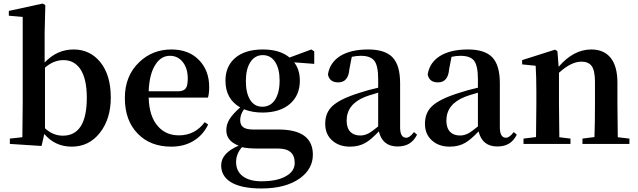

<svg xmlns="http://www.w3.org/2000/svg" viewBox="-20 -820 3633 1094"><path d="M388.7 15.6Q293.9 15.6 232.4 -56.6L216.8 11.7L36.1 0V-30.3L107.4 -38.1Q109.4 -151.4 109.4 -229.5V-723.6L30.3 -730.5V-757.8L223.6 -799.8L238.3 -791L234.4 -635.7V-463.9Q304.7 -538.1 399.4 -538.1Q492.2 -538.1 550.8 -466.8Q611.3 -392.6 611.3 -264.6Q611.3 -142.6 549.3 -63.5Q487.3 15.6 388.7 15.6ZM337.9 -46.9Q474.6 -46.9 474.6 -263.7Q474.6 -371.1 437.5 -426.8Q402.3 -477.5 341.8 -477.5Q285.2 -477.5 236.3 -434.6V-88.9Q282.2 -46.9 337.9 -46.9Z M956.1 15.6Q837.9 15.6 766.6 -56.6Q691.4 -131.8 691.4 -261.7Q691.4 -387.7 773.4 -465.8Q848.6 -538.1 957 -538.1Q1055.7 -538.1 1114.3 -477.5Q1171.9 -418 1171.9 -324.2Q1171.9 -287.1 1165 -263.7H827.1Q830.1 -156.2 879.9 -100.6Q924.8 -48.8 1000 -48.8Q1090.8 -48.8 1146.5 -124L1166 -110.4Q1136.7 -49.8 1082.5 -17.1Q1028.3 15.6 956.1 15.6ZM827.1 -299.8H994.1Q1026.4 -299.8 1039.1 -317.4Q1049.8 -333 1049.8 -372.1Q1049.8 -430.7 1021.5 -466.3Q993.2 -502 948.2 -502Q898.4 -502 867.2 -454.1Q831.1 -401.4 827.1 -299.8Z M1469.7 253.9Q1351.6 253.9 1292 215.8Q1240.2 181.6 1240.2 122.1Q1240.2 52.7 1339.8 9.8Q1269.5 -16.6 1269.5 -78.1Q1269.5 -111.3 1287.6 -140.6Q1305.7 -169.9 1348.6 -208Q1264.6 -255.9 1264.6 -360.4Q1264.6 -441.4 1319.3 -489.3Q1376 -538.1 1477.5 -538.1Q1575.2 -538.1 1629.9 -492.2L1753.9 -538.1L1770.5 -527.3V-456.1L1656.2 -464.8Q1688.5 -422.9 1688.5 -360.4Q1688.5 -278.3 1633.8 -229.5Q1576.2 -178.7 1475.6 -178.7Q1417 -178.7 1370.1 -197.3Q1348.6 -167 1348.6 -135.7Q1348.6 -108.4 1365.2 -95.7Q1382.8 -82 1422.9 -82H1566.4Q1762.7 -82 1762.7 61.5Q1762.7 142.6 1688.5 196.3Q1607.4 253.9 1469.7 253.9ZM1469.7 212.9Q1561.5 212.9 1611.3 182.6Q1659.2 155.3 1659.2 108.4Q1659.2 26.4 1565.4 26.4H1452.1Q1390.6 26.4 1358.4 18.6Q1325.2 57.6 1325.2 102.5Q1325.2 156.2 1364.3 184.6Q1402.3 212.9 1469.7 212.9ZM1474.6 -211.9Q1521.5 -211.9 1547.4 -252Q1573.2 -292 1573.2 -361.3Q1573.2 -427.7 1547.9 -466.8Q1522.5 -505.9 1477.5 -505.9Q1432.6 -505.9 1406.7 -466.3Q1380.9 -426.8 1380.9 -358.4Q1380.9 -290 1405.3 -251Q1429.7 -211.9 1474.6 -211.9Z M1974.6 15.6Q1912.1 15.6 1873 -19.5Q1833 -54.7 1833 -115.2Q1833 -177.7 1874 -215.8Q1918 -256.8 2028.3 -291Q2074.2 -306.6 2134.8 -320.3V-370.1Q2134.8 -446.3 2112.3 -474.6Q2090.8 -502 2035.2 -502Q2010.7 -502 1984.4 -496.1L1970.7 -425.8Q1964.8 -350.6 1907.2 -350.6Q1857.4 -350.6 1848.6 -395.5Q1858.4 -461.9 1917 -500Q1977.5 -538.1 2078.1 -538.1Q2173.8 -538.1 2216.8 -493.2Q2259.8 -448.2 2259.8 -345.7V-93.8Q2259.8 -35.2 2294.9 -35.2Q2314.5 -35.2 2338.9 -67.4L2356.4 -52.7Q2337.9 -16.6 2310.5 -1Q2284.2 14.6 2245.1 14.6Q2159.2 14.6 2138.7 -71.3Q2093.8 -24.4 2063.5 -6.8Q2025.4 15.6 1974.6 15.6ZM2033.2 -47.9Q2056.6 -47.9 2079.1 -59.6Q2099.6 -70.3 2134.8 -99.6V-292Q2129.9 -291 2122.1 -288.1Q2075.2 -274.4 2061.5 -268.6Q1955.1 -226.6 1955.1 -132.8Q1955.1 -90.8 1976.6 -68.4Q1997.1 -47.9 2033.2 -47.9Z M2543 15.6Q2480.5 15.6 2441.4 -19.5Q2401.4 -54.7 2401.4 -115.2Q2401.4 -177.7 2442.4 -215.8Q2486.3 -256.8 2596.7 -291Q2642.6 -306.6 2703.1 -320.3V-370.1Q2703.1 -446.3 2680.7 -474.6Q2659.2 -502 2603.5 -502Q2579.1 -502 2552.7 -496.1L2539.1 -425.8Q2533.2 -350.6 2475.6 -350.6Q2425.8 -350.6 2417 -395.5Q2426.8 -461.9 2485.4 -500Q2545.9 -538.1 2646.5 -538.1Q2742.2 -538.1 2785.2 -493.2Q2828.1 -448.2 2828.1 -345.7V-93.8Q2828.1 -35.2 2863.3 -35.2Q2882.8 -35.2 2907.2 -67.4L2924.8 -52.7Q2906.2 -16.6 2878.9 -1Q2852.5 14.6 2813.5 14.6Q2727.5 14.6 2707 -71.3Q2662.1 -24.4 2631.8 -6.8Q2593.8 15.6 2543 15.6ZM2601.6 -47.9Q2625 -47.9 2647.5 -59.6Q2668 -70.3 2703.1 -99.6V-292Q2698.2 -291 2690.4 -288.1Q2643.6 -274.4 2629.9 -268.6Q2523.4 -226.6 2523.4 -132.8Q2523.4 -90.8 2544.9 -68.4Q2565.4 -47.9 2601.6 -47.9Z M2962.9 0V-30.3L3034.2 -39.1Q3036.1 -150.4 3036.1 -229.5V-299.8Q3036.1 -382.8 3032.2 -445.3L2955.1 -453.1V-477.5L3142.6 -537.1L3156.2 -528.3L3163.1 -439.5Q3248 -538.1 3348.6 -538.1Q3419.9 -538.1 3458 -492.2Q3498 -444.3 3498 -348.6V-229.5Q3498 -149.4 3500 -38.1L3566.4 -30.3V0H3298.8V-30.3L3367.2 -39.1Q3370.1 -121.1 3370.1 -229.5V-354.5Q3370.1 -417 3351.6 -443.4Q3333 -468.8 3293 -468.8Q3234.4 -468.8 3165 -405.3V-229.5Q3165 -149.4 3167 -38.1L3230.5 -30.3V0Z"/></svg>

Font: Bpmf GenYo Min B
Style: B
Weight: 700
Foundry: But Ko
Version: Version 1.320